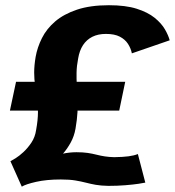

<svg xmlns="http://www.w3.org/2000/svg" viewBox="-20 -702 672 736"><path d="M63.5 13.5 20 -84Q26 -87 39.8 -95.5Q53.5 -104 70 -119.2Q86.5 -134.5 100.5 -155.5Q114.5 -176.5 118.5 -204Q125.5 -242.5 125.5 -272Q125.5 -301.5 122 -326Q118.5 -350.5 114.8 -374Q111 -397.5 111 -424Q111 -450.5 116.5 -483.5Q123 -520.5 140.8 -556Q158.5 -591.5 191.5 -619.8Q224.5 -648 275.2 -665Q326 -682 397.5 -682Q461.5 -682 504 -668.5Q546.5 -655 572.8 -633.8Q599 -612.5 612.2 -589.5Q625.5 -566.5 630.5 -547.5L485.5 -497.5Q481.5 -517 470.5 -534Q459.5 -551 439.2 -561.5Q419 -572 386 -572Q356 -572 334 -561Q312 -550 298.2 -529Q284.5 -508 279.5 -477.5Q274 -449.5 273.5 -424.2Q273 -399 274.5 -375Q276 -351 277.2 -325.8Q278.5 -300.5 277 -272Q275.5 -243.5 269.5 -209Q264.5 -180 251 -155.5Q237.5 -131 221.5 -113Q232.5 -115.5 246.2 -117Q260 -118.5 273 -118.5Q297.5 -118.5 316 -115.8Q334.5 -113 350 -109Q365.5 -105 381.8 -102.5Q398 -100 417.5 -99.5Q451.5 -100 472.5 -102.8Q493.5 -105.5 508.5 -111.5L537 -2Q531.5 -0.5 511.2 2.5Q491 5.5 460.8 8Q430.5 10.5 395.5 10.5Q367 10 347.2 6.5Q327.5 3 309.2 -1.8Q291 -6.5 269 -10.2Q247 -14 213 -14Q158.5 -14 118.8 -5Q79 4 63.5 13.5ZM18 -278 41.5 -388.5H460L437 -278Z"/></svg>

Font: Anybody
Style: Bold Italic
Weight: 700
Italic angle: -10°
Designer: Tyler Finck
Foundry: Etcetera Type Company
Version: Version 1.113;gftools[0.9.25]